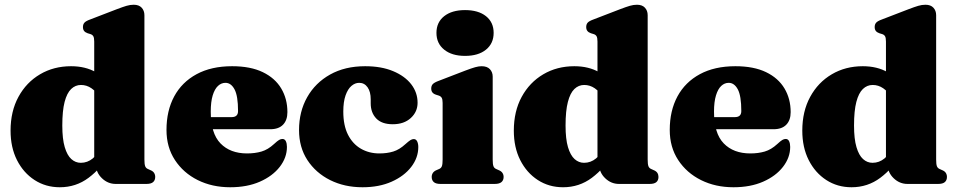

<svg xmlns="http://www.w3.org/2000/svg" viewBox="-20 -775 4034 809"><path d="M384.5 -87.5 377 -88V-600Q377 -616 373 -622.5Q369 -629 360.5 -631.5L349 -635Q339 -638.5 334.2 -644.8Q329.5 -651 329.5 -661Q329.5 -672.5 335.8 -679.5Q342 -686.5 360 -693L473 -736.5Q498 -746 513.2 -750.5Q528.5 -755 543.5 -755Q565.5 -755 577 -742.5Q588.5 -730 588.5 -711V-103Q588.5 -83.5 591.5 -75.2Q594.5 -67 602 -63.5L613 -58.5Q624.5 -54 629.2 -46.5Q634 -39 634 -29.5Q634 -15.5 625.2 -7.8Q616.5 0 597 0H467.5Q434.5 0 409.5 -24Q384.5 -48 384.5 -80.5ZM24.5 -224.5Q24.5 -306 57.8 -367Q91 -428 148.8 -462Q206.5 -496 279.5 -496Q340 -496 384.5 -470.5Q429 -445 461.5 -393L408 -357Q385.5 -389.5 365.2 -403.2Q345 -417 321 -417Q297.5 -417 279.8 -400Q262 -383 252.2 -345.5Q242.5 -308 242.5 -246Q242.5 -189.5 252.8 -155Q263 -120.5 280.5 -104.8Q298 -89 320.5 -89Q348.5 -89 371 -107.5Q393.5 -126 414 -167.5L448.5 -134Q406.5 -65.5 353.2 -25.8Q300 14 232 14Q172.5 14 125.5 -16.5Q78.5 -47 51.5 -100.5Q24.5 -154 24.5 -224.5Z M1191 -302.5Q1191 -268.5 1172.5 -249.5Q1154 -230.5 1119 -230.5H822.5V-281.5H956Q983 -281.5 983 -307Q983 -371 968.2 -398.5Q953.5 -426 930 -426Q912.5 -426 898.5 -413Q884.5 -400 876.2 -373Q868 -346 868 -304.5Q868 -213 909 -170.8Q950 -128.5 1021 -128.5Q1054.5 -128.5 1081.8 -136.5Q1109 -144.5 1134.5 -168Q1148.5 -181 1155.8 -185.2Q1163 -189.5 1170 -189.5Q1180 -189.5 1184.5 -179.8Q1189 -170 1189 -156Q1189 -111 1158.8 -72Q1128.5 -33 1075 -9.5Q1021.5 14 950 14Q874 14 813.2 -16.2Q752.5 -46.5 717 -100.8Q681.5 -155 681.5 -227.5Q681.5 -308.5 714 -368.8Q746.5 -429 808.5 -462.5Q870.5 -496 958 -496Q1035.5 -496 1087.2 -471Q1139 -446 1165 -402.2Q1191 -358.5 1191 -302.5Z M1739.5 -342Q1739.5 -304 1711 -277.8Q1682.5 -251.5 1635 -251.5Q1588.5 -251.5 1565.2 -276Q1542 -300.5 1542 -339.5V-356.5Q1542 -388.5 1528.8 -407.2Q1515.5 -426 1493.5 -426Q1476 -426 1460.8 -413Q1445.5 -400 1436 -373Q1426.5 -346 1426.5 -305Q1426.5 -246.5 1446.2 -207.5Q1466 -168.5 1500.5 -148.5Q1535 -128.5 1578.5 -128.5Q1611 -128.5 1637 -136.5Q1663 -144.5 1688 -167.5Q1702 -180 1709.2 -184.5Q1716.5 -189 1723.5 -189Q1733 -189 1737.8 -179.2Q1742.5 -169.5 1742.5 -155.5Q1742.5 -110.5 1712.8 -71.8Q1683 -33 1630.2 -9.5Q1577.5 14 1507.5 14Q1431.5 14 1371 -16.2Q1310.5 -46.5 1275.2 -100.5Q1240 -154.5 1240 -227Q1240 -304.5 1274.2 -365.2Q1308.5 -426 1371 -461Q1433.5 -496 1518.5 -496Q1587 -496 1636.5 -475.2Q1686 -454.5 1712.8 -419.8Q1739.5 -385 1739.5 -342Z M2056 -452V-103Q2056 -83.5 2059 -75.2Q2062 -67 2069.5 -63.5L2080.5 -58.5Q2092 -54 2097 -46.5Q2102 -39 2102 -29.5Q2102 -15.5 2093 -7.8Q2084 0 2064.5 0H1836Q1816.5 0 1807.8 -7.8Q1799 -15.5 1799 -29.5Q1799 -39 1804 -46.5Q1809 -54 1820 -58.5L1831.5 -63.5Q1839 -67 1842 -75.2Q1845 -83.5 1845 -103V-341.5Q1845 -357 1840.8 -363.5Q1836.5 -370 1828 -372.5L1817 -376Q1806.5 -379.5 1801.8 -385.8Q1797 -392 1797 -402Q1797 -413.5 1803.5 -420.5Q1810 -427.5 1827.5 -434L1940.5 -477.5Q1967 -487.5 1982.2 -491.8Q1997.5 -496 2009 -496Q2032.5 -496 2044.2 -483.5Q2056 -471 2056 -452ZM1939.5 -539.5Q1884 -539.5 1851.5 -565.8Q1819 -592 1819 -636.5Q1819 -681 1851.5 -706.8Q1884 -732.5 1939.5 -732.5Q1995.5 -732.5 2027.8 -706.8Q2060 -681 2060 -636.5Q2060 -592 2027.8 -565.8Q1995.5 -539.5 1939.5 -539.5Z M2505 -87.5 2497.5 -88V-600Q2497.5 -616 2493.5 -622.5Q2489.5 -629 2481 -631.5L2469.5 -635Q2459.5 -638.5 2454.8 -644.8Q2450 -651 2450 -661Q2450 -672.5 2456.2 -679.5Q2462.5 -686.5 2480.5 -693L2593.5 -736.5Q2618.5 -746 2633.8 -750.5Q2649 -755 2664 -755Q2686 -755 2697.5 -742.5Q2709 -730 2709 -711V-103Q2709 -83.5 2712 -75.2Q2715 -67 2722.5 -63.5L2733.5 -58.5Q2745 -54 2749.8 -46.5Q2754.5 -39 2754.5 -29.5Q2754.5 -15.5 2745.8 -7.8Q2737 0 2717.5 0H2588Q2555 0 2530 -24Q2505 -48 2505 -80.5ZM2145 -224.5Q2145 -306 2178.2 -367Q2211.5 -428 2269.2 -462Q2327 -496 2400 -496Q2460.5 -496 2505 -470.5Q2549.5 -445 2582 -393L2528.5 -357Q2506 -389.5 2485.8 -403.2Q2465.5 -417 2441.5 -417Q2418 -417 2400.2 -400Q2382.5 -383 2372.8 -345.5Q2363 -308 2363 -246Q2363 -189.5 2373.2 -155Q2383.5 -120.5 2401 -104.8Q2418.5 -89 2441 -89Q2469 -89 2491.5 -107.5Q2514 -126 2534.5 -167.5L2569 -134Q2527 -65.5 2473.8 -25.8Q2420.5 14 2352.5 14Q2293 14 2246 -16.5Q2199 -47 2172 -100.5Q2145 -154 2145 -224.5Z M3311.5 -302.5Q3311.5 -268.5 3293 -249.5Q3274.5 -230.5 3239.5 -230.5H2943V-281.5H3076.5Q3103.5 -281.5 3103.5 -307Q3103.5 -371 3088.8 -398.5Q3074 -426 3050.5 -426Q3033 -426 3019 -413Q3005 -400 2996.8 -373Q2988.5 -346 2988.5 -304.5Q2988.5 -213 3029.5 -170.8Q3070.5 -128.5 3141.5 -128.5Q3175 -128.5 3202.2 -136.5Q3229.5 -144.5 3255 -168Q3269 -181 3276.2 -185.2Q3283.5 -189.5 3290.5 -189.5Q3300.5 -189.5 3305 -179.8Q3309.5 -170 3309.5 -156Q3309.5 -111 3279.2 -72Q3249 -33 3195.5 -9.5Q3142 14 3070.5 14Q2994.5 14 2933.8 -16.2Q2873 -46.5 2837.5 -100.8Q2802 -155 2802 -227.5Q2802 -308.5 2834.5 -368.8Q2867 -429 2929 -462.5Q2991 -496 3078.5 -496Q3156 -496 3207.8 -471Q3259.5 -446 3285.5 -402.2Q3311.5 -358.5 3311.5 -302.5Z M3720.5 -87.5 3713 -88V-600Q3713 -616 3709 -622.5Q3705 -629 3696.5 -631.5L3685 -635Q3675 -638.5 3670.2 -644.8Q3665.5 -651 3665.5 -661Q3665.5 -672.5 3671.8 -679.5Q3678 -686.5 3696 -693L3809 -736.5Q3834 -746 3849.2 -750.5Q3864.5 -755 3879.5 -755Q3901.5 -755 3913 -742.5Q3924.5 -730 3924.5 -711V-103Q3924.5 -83.5 3927.5 -75.2Q3930.5 -67 3938 -63.5L3949 -58.5Q3960.5 -54 3965.2 -46.5Q3970 -39 3970 -29.5Q3970 -15.5 3961.2 -7.8Q3952.5 0 3933 0H3803.5Q3770.5 0 3745.5 -24Q3720.5 -48 3720.5 -80.5ZM3360.5 -224.5Q3360.5 -306 3393.8 -367Q3427 -428 3484.8 -462Q3542.5 -496 3615.5 -496Q3676 -496 3720.5 -470.5Q3765 -445 3797.5 -393L3744 -357Q3721.5 -389.5 3701.2 -403.2Q3681 -417 3657 -417Q3633.5 -417 3615.8 -400Q3598 -383 3588.2 -345.5Q3578.5 -308 3578.5 -246Q3578.5 -189.5 3588.8 -155Q3599 -120.5 3616.5 -104.8Q3634 -89 3656.5 -89Q3684.5 -89 3707 -107.5Q3729.5 -126 3750 -167.5L3784.5 -134Q3742.5 -65.5 3689.2 -25.8Q3636 14 3568 14Q3508.5 14 3461.5 -16.5Q3414.5 -47 3387.5 -100.5Q3360.5 -154 3360.5 -224.5Z"/></svg>

Font: Fraunces Black
Style: Regular
Weight: 900
Version: Version 1.000;[b76b70a41]